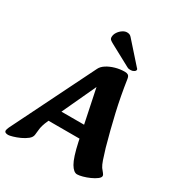

<svg xmlns="http://www.w3.org/2000/svg" viewBox="-229 -1054 1117 1205"><g transform="rotate(30 329.5 -451.5)"><path d="M12 14Q-15 14 -15 -2.9Q-15 -10.8 -7 -28.7L288 -624Q298 -645 323 -661Q348 -677 381.3 -686.5Q414.6 -696 450 -696Q464 -696 473 -690Q482 -684 485 -665Q502 -550 527 -441.5Q552 -333 583 -222Q597 -175 607 -146Q617 -117 627 -102Q638 -87 646.5 -77.5Q655 -68 655 -59Q655 -48 638.5 -35.5Q622 -23 597.5 -12Q573 -1 549 5.5Q525 12 510.1 12Q485 12 461.7 -27.5Q438.3 -67 416 -170L329 -587L377 -599L186.7 -189Q174 -161 168.5 -142Q163 -123 162 -107.5Q161 -92 158 -72Q156 -53 136.7 -37.5Q117.4 -22 91.9 -10.5Q66.4 1 43.7 7.5Q21 14 12 14ZM144 -190V-280H516V-190ZM499 -758 370 -903Q364 -910 356.5 -913.5Q349 -917 337 -917Q322 -917 305.5 -906Q289 -895 278 -878Q267 -861 267 -843Q267 -831 274.5 -824.5Q282 -818 297 -810L449 -728Q457 -724 462 -723.5Q467 -723 475 -723Q487 -723 497.5 -729.5Q508 -736 508 -744Q508 -748 506 -750.5Q504 -753 499 -758Z"/></g></svg>

Font: Alkatra
Style: Regular
Weight: 400
Designer: Suman Bhandary
Version: Version 1.100;gftools[0.9.22]